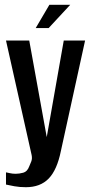

<svg xmlns="http://www.w3.org/2000/svg" viewBox="-20 -664 377 801"><path d="M88 117Q62 117 40 113Q18 109 5 106V55Q11 56 21.5 58.5Q32 61 46 61Q60 61 77 56.5Q94 52 102 30Q106 21 110.5 9.5Q115 -2 112 -17L5 -495H102L175 -92L246 -495H335L234 -34Q218 45 183 81Q148 117 88 117ZM129 -547 186 -644H273L183 -547Z"/></svg>

Font: Alumni Sans SemiBold
Style: Regular
Weight: 600
Designer: Robert E. Leuschke
Foundry: Robert E. Leuschke
Version: Version 1.018